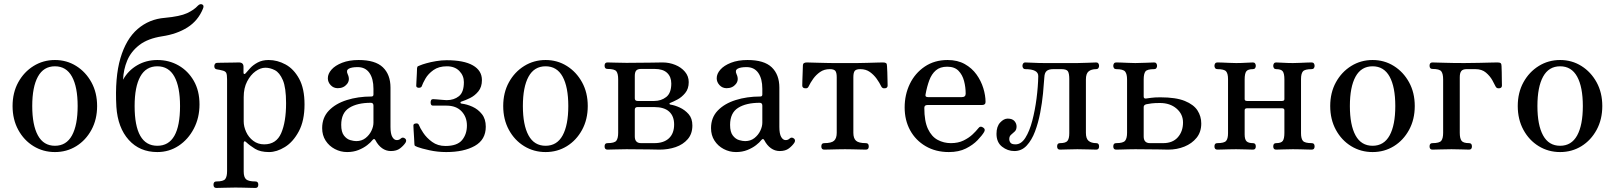

<svg xmlns="http://www.w3.org/2000/svg" viewBox="-20 -738 7971 947"><path d="M251 12Q193 12 145.5 -17Q98 -46 70 -97.5Q42 -149 42 -215Q42 -281 70 -332Q98 -383 145.5 -412.5Q193 -442 251 -442Q309 -442 356 -412.5Q403 -383 431 -332Q459 -281 459 -215Q459 -149 431 -97.5Q403 -46 356 -17Q309 12 251 12ZM251 -19Q307 -19 335 -70Q363 -121 363 -215Q363 -309 335 -360Q307 -411 251 -411Q195 -411 167 -360Q139 -309 139 -215Q139 -121 167 -70Q195 -19 251 -19Z M756 12Q669 12 615 -48Q561 -108 554 -211Q546 -356 574 -451Q602 -546 659 -595Q716 -644 793 -650Q868 -657 902.5 -673Q937 -689 956 -710Q967 -721 977.5 -716Q988 -711 981 -695Q957 -636 905 -603Q853 -570 780 -559Q709 -548 667.5 -516Q626 -484 607.5 -439.5Q589 -395 587 -345Q612 -390 656.5 -416Q701 -442 756 -442Q814 -442 861 -415Q908 -388 936 -339Q964 -290 964 -223Q964 -157 936 -103.5Q908 -50 861 -19Q814 12 756 12ZM756 -19Q868 -19 868 -215Q868 -310 840 -360.5Q812 -411 756 -411Q700 -411 672 -360.5Q644 -310 644 -215Q644 -19 756 -19Z M1047 189Q1033 189 1033 173Q1033 157 1047 157Q1082 157 1091 145Q1100 133 1100 106V-347Q1100 -371 1095.5 -379Q1091 -387 1078 -390Q1072 -392 1063.5 -393.5Q1055 -395 1049 -396Q1037 -398 1037 -412Q1037 -418 1040.5 -423Q1044 -428 1050 -428Q1053 -428 1068 -428.5Q1083 -429 1101.5 -429Q1120 -429 1136 -429.5Q1152 -430 1158 -430Q1181 -430 1181 -409V-380Q1181 -374 1184.5 -373Q1188 -372 1192 -377Q1200 -387 1214.5 -402.5Q1229 -418 1251.5 -430Q1274 -442 1305 -442Q1348 -442 1388.5 -420Q1429 -398 1455.5 -349.5Q1482 -301 1482 -223Q1482 -143 1454 -90.5Q1426 -38 1385.5 -13Q1345 12 1307 12Q1264 12 1238 -4Q1212 -20 1194 -37Q1188 -43 1185 -40.5Q1182 -38 1182 -33V108Q1182 136 1194 146.5Q1206 157 1240 157Q1254 157 1254 173Q1254 189 1240 189Q1234 189 1216 188.5Q1198 188 1177.5 187.5Q1157 187 1141 187Q1117 187 1087 188Q1057 189 1047 189ZM1283 -26Q1343 -26 1367 -81.5Q1391 -137 1391 -229Q1391 -306 1375 -343Q1359 -380 1335.5 -392Q1312 -404 1289 -404Q1265 -404 1240.5 -386.5Q1216 -369 1199 -336.5Q1182 -304 1182 -259V-139Q1182 -114 1194 -87.5Q1206 -61 1229 -43.5Q1252 -26 1283 -26Z M1692 12Q1660 12 1631.5 -3Q1603 -18 1586 -44.5Q1569 -71 1569 -106Q1569 -158 1602 -192.5Q1635 -227 1690.5 -244.5Q1746 -262 1812 -262Q1822 -262 1822 -272V-300Q1822 -350 1802 -378.5Q1782 -407 1744 -407Q1714 -407 1700 -399Q1686 -391 1695 -372Q1708 -344 1691.5 -323.5Q1675 -303 1646 -303Q1625 -303 1611 -318Q1597 -333 1597 -352Q1597 -374 1615 -394.5Q1633 -415 1667.5 -428.5Q1702 -442 1749 -442Q1831 -442 1868.5 -406Q1906 -370 1906 -306V-112Q1906 -78 1915 -62.5Q1924 -47 1937 -47Q1949 -47 1957 -55Q1967 -64 1979 -54Q1987 -46 1980 -34Q1970 -19 1953 -6Q1936 7 1908 7Q1884 7 1864.5 -7Q1845 -21 1832 -46Q1826 -58 1817 -47Q1809 -36 1791 -22Q1773 -8 1748 2Q1723 12 1692 12ZM1737 -42Q1764 -42 1783 -57Q1802 -72 1812 -93Q1822 -114 1822 -133V-217Q1822 -231 1809 -231Q1742 -231 1702.5 -206Q1663 -181 1663 -122Q1663 -87 1676.5 -69.5Q1690 -52 1707.5 -47Q1725 -42 1737 -42Z M2181 12Q2138 12 2097.5 3Q2057 -6 2039 -13Q2032 -16 2028 -18Q2024 -20 2024 -27Q2024 -35 2022.5 -56Q2021 -77 2020 -96.5Q2019 -116 2019 -119Q2019 -128 2031 -129Q2042 -131 2046 -122Q2051 -108 2067.5 -83Q2084 -58 2111.5 -38Q2139 -18 2177 -18Q2235 -18 2259 -47Q2283 -76 2283 -119Q2283 -161 2256.5 -189Q2230 -217 2182 -217H2115Q2104 -217 2104 -233Q2104 -239 2106.5 -244Q2109 -249 2116 -249Q2118 -249 2132 -248Q2146 -247 2161.5 -245.5Q2177 -244 2183 -244Q2219 -244 2243.5 -263.5Q2268 -283 2268 -333Q2268 -365 2245.5 -388Q2223 -411 2184 -411Q2144 -411 2118 -392.5Q2092 -374 2078.5 -350.5Q2065 -327 2060 -312Q2057 -305 2045 -305Q2033 -306 2033 -315Q2033 -318 2034 -336.5Q2035 -355 2036 -375Q2037 -395 2037 -402Q2038 -410 2042 -411.5Q2046 -413 2053 -416Q2062 -420 2083 -426Q2104 -432 2131 -436.5Q2158 -441 2183 -441Q2268 -441 2312.5 -415.5Q2357 -390 2357 -343Q2357 -309 2339.5 -287.5Q2322 -266 2298.5 -254.5Q2275 -243 2256 -237Q2251 -236 2251 -232Q2251 -228 2256 -227Q2283 -224 2310.5 -211.5Q2338 -199 2357 -175Q2376 -151 2376 -113Q2376 -49 2322 -18.5Q2268 12 2181 12Z M2671 12Q2613 12 2565.5 -17Q2518 -46 2490 -97.5Q2462 -149 2462 -215Q2462 -281 2490 -332Q2518 -383 2565.5 -412.5Q2613 -442 2671 -442Q2729 -442 2776 -412.5Q2823 -383 2851 -332Q2879 -281 2879 -215Q2879 -149 2851 -97.5Q2823 -46 2776 -17Q2729 12 2671 12ZM2671 -19Q2727 -19 2755 -70Q2783 -121 2783 -215Q2783 -309 2755 -360Q2727 -411 2671 -411Q2615 -411 2587 -360Q2559 -309 2559 -215Q2559 -121 2587 -70Q2615 -19 2671 -19Z M2976 0Q2962 0 2962 -16Q2962 -32 2976 -32Q3011 -32 3020 -44Q3029 -56 3029 -83V-347Q3029 -375 3020 -386.5Q3011 -398 2976 -398Q2962 -398 2962 -414Q2962 -430 2976 -430Q2987 -430 3017 -429Q3047 -428 3070 -428Q3133 -428 3184 -429Q3235 -430 3248 -430Q3281 -430 3310.5 -418Q3340 -406 3358.5 -384Q3377 -362 3377 -333Q3377 -300 3359.5 -279Q3342 -258 3321 -247Q3300 -236 3287 -231Q3282 -230 3282 -226.5Q3282 -223 3287 -222Q3308 -219 3333 -207.5Q3358 -196 3376.5 -175Q3395 -154 3395 -119Q3395 -78 3372 -51.5Q3349 -25 3312.5 -12.5Q3276 0 3233 0Q3220 0 3182.5 -1Q3145 -2 3070 -2Q3046 -2 3016.5 -1Q2987 0 2976 0ZM3142 -32H3207Q3254 -32 3279.5 -56Q3305 -80 3305 -124Q3305 -165 3280.5 -187.5Q3256 -210 3206 -210H3125Q3111 -210 3111 -197V-65Q3111 -32 3142 -32ZM3125 -240H3207Q3241 -240 3266 -259.5Q3291 -279 3291 -326Q3291 -359 3270.5 -378.5Q3250 -398 3209 -398H3142Q3125 -398 3118 -390Q3111 -382 3111 -364V-253Q3111 -240 3125 -240Z M3610 12Q3578 12 3549.5 -3Q3521 -18 3504 -44.5Q3487 -71 3487 -106Q3487 -158 3520 -192.5Q3553 -227 3608.5 -244.5Q3664 -262 3730 -262Q3740 -262 3740 -272V-300Q3740 -350 3720 -378.5Q3700 -407 3662 -407Q3632 -407 3618 -399Q3604 -391 3613 -372Q3626 -344 3609.5 -323.5Q3593 -303 3564 -303Q3543 -303 3529 -318Q3515 -333 3515 -352Q3515 -374 3533 -394.5Q3551 -415 3585.5 -428.5Q3620 -442 3667 -442Q3749 -442 3786.5 -406Q3824 -370 3824 -306V-112Q3824 -78 3833 -62.5Q3842 -47 3855 -47Q3867 -47 3875 -55Q3885 -64 3897 -54Q3905 -46 3898 -34Q3888 -19 3871 -6Q3854 7 3826 7Q3802 7 3782.5 -7Q3763 -21 3750 -46Q3744 -58 3735 -47Q3727 -36 3709 -22Q3691 -8 3666 2Q3641 12 3610 12ZM3655 -42Q3682 -42 3701 -57Q3720 -72 3730 -93Q3740 -114 3740 -133V-217Q3740 -231 3727 -231Q3660 -231 3620.5 -206Q3581 -181 3581 -122Q3581 -87 3594.5 -69.5Q3608 -52 3625.5 -47Q3643 -42 3655 -42Z M4045 0Q4031 0 4031 -16Q4031 -32 4045 -32Q4081 -32 4094 -44Q4107 -56 4107 -83V-357Q4107 -380 4100 -388.5Q4093 -397 4073 -397Q4045 -397 4025 -383Q4005 -369 3991 -349.5Q3977 -330 3968 -311Q3964 -301 3950.5 -302.5Q3937 -304 3937 -316Q3937 -321 3937.5 -340.5Q3938 -360 3939 -381.5Q3940 -403 3940 -412Q3940 -423 3945 -426.5Q3950 -430 3960 -430Q3962 -430 3977.5 -429.5Q3993 -429 4014 -428.5Q4035 -428 4055.5 -427.5Q4076 -427 4087 -427H4209Q4229 -427 4258 -428Q4287 -429 4310 -429.5Q4333 -430 4335 -430Q4346 -430 4350.5 -426.5Q4355 -423 4355 -412Q4356 -403 4356.5 -381.5Q4357 -360 4357.5 -340.5Q4358 -321 4358 -316Q4358 -304 4345 -302.5Q4332 -301 4327 -311Q4318 -330 4304 -349.5Q4290 -369 4270.5 -383Q4251 -397 4223 -397Q4203 -397 4196 -388.5Q4189 -380 4189 -357V-83Q4189 -56 4202 -44Q4215 -32 4251 -32Q4265 -32 4265 -16Q4265 0 4251 0Q4244 0 4225.5 -0.5Q4207 -1 4185.5 -1.5Q4164 -2 4148 -2Q4132 -2 4110.5 -1.5Q4089 -1 4070.5 -0.5Q4052 0 4045 0Z M4660 12Q4595 12 4545.5 -17Q4496 -46 4469 -95.5Q4442 -145 4442 -208Q4442 -271 4467.5 -324Q4493 -377 4541 -409.5Q4589 -442 4654 -442Q4703 -442 4738.5 -422Q4774 -402 4796.5 -370.5Q4819 -339 4830 -303Q4841 -267 4841 -235Q4841 -220 4823 -220H4554Q4539 -220 4539 -206Q4539 -140 4557 -102Q4575 -64 4605 -48Q4635 -32 4670 -32Q4706 -32 4732.5 -45Q4759 -58 4777 -75Q4795 -92 4805 -105Q4815 -119 4829 -109Q4842 -101 4834 -87Q4824 -70 4801.5 -46.5Q4779 -23 4744 -5.5Q4709 12 4660 12ZM4557 -259H4724Q4743 -259 4743 -276Q4743 -308 4735 -338.5Q4727 -369 4707.5 -389Q4688 -409 4652 -409Q4617 -409 4596 -391Q4575 -373 4563.5 -342Q4552 -311 4545 -272Q4542 -259 4557 -259Z M4983 7Q4950 7 4922.5 -14.5Q4895 -36 4895 -78Q4895 -114 4913 -133.5Q4931 -153 4950 -153Q4973 -153 4983.5 -141Q4994 -129 4994 -114Q4994 -98 4985 -89.5Q4976 -81 4967 -73.5Q4958 -66 4958 -52Q4958 -42 4964 -34Q4970 -26 4989 -26Q5017 -26 5037.5 -58.5Q5058 -91 5071.5 -142.5Q5085 -194 5092.5 -252Q5100 -310 5101 -362Q5102 -397 5036 -397Q5030 -397 5026.5 -402Q5023 -407 5023 -413Q5023 -420 5026.5 -425Q5030 -430 5036 -430Q5047 -430 5075 -428.5Q5103 -427 5131 -427H5294Q5318 -427 5347.5 -428.5Q5377 -430 5387 -430Q5394 -430 5397.5 -425Q5401 -420 5401 -413Q5401 -407 5397.5 -402Q5394 -397 5387 -397Q5363 -397 5349.5 -386Q5336 -375 5336 -346V-83Q5336 -54 5349.5 -43Q5363 -32 5387 -32Q5401 -32 5401 -16Q5401 0 5387 0Q5377 0 5347.5 -1Q5318 -2 5294 -2Q5271 -2 5245 -1Q5219 0 5208 0Q5194 0 5194 -16Q5194 -32 5208 -32Q5236 -32 5245 -43Q5254 -54 5254 -81V-348Q5254 -375 5247.5 -386Q5241 -397 5215 -397H5175Q5153 -397 5142.5 -388Q5132 -379 5131 -357Q5129 -324 5124.5 -277.5Q5120 -231 5110.5 -181.5Q5101 -132 5085 -89.5Q5069 -47 5044 -20Q5019 7 4983 7Z M5485 0Q5471 0 5471 -16Q5471 -32 5485 -32Q5520 -32 5529.5 -44Q5539 -56 5539 -83V-346Q5539 -373 5529.5 -385Q5520 -397 5485 -397Q5478 -397 5474.5 -402Q5471 -407 5471 -413Q5471 -420 5474.5 -425Q5478 -430 5485 -430Q5492 -430 5508.5 -429.5Q5525 -429 5544.5 -428Q5564 -427 5580 -427Q5604 -427 5633.5 -428.5Q5663 -430 5673 -430Q5680 -430 5683.5 -425Q5687 -420 5687 -413Q5687 -407 5683.5 -402Q5680 -397 5673 -397Q5638 -397 5629.5 -385.5Q5621 -374 5621 -346V-262Q5621 -251 5632 -252Q5640 -253 5657.5 -255.5Q5675 -258 5703 -258Q5780 -258 5824 -240Q5868 -222 5886.5 -193Q5905 -164 5905 -129Q5905 -87 5882 -58.5Q5859 -30 5822 -15Q5785 0 5742 0Q5729 0 5692 -1Q5655 -2 5580 -2Q5564 -2 5544.5 -1.5Q5525 -1 5508.5 -0.5Q5492 0 5485 0ZM5652 -32H5717Q5764 -32 5789.5 -61Q5815 -90 5815 -134Q5815 -175 5783 -202.5Q5751 -230 5701 -230Q5676 -230 5659.5 -228Q5643 -226 5635 -224Q5621 -221 5621 -210V-65Q5621 -32 5652 -32Z M5984 0Q5970 0 5970 -16Q5970 -32 5984 -32Q6018 -32 6027.5 -43Q6037 -54 6037 -81V-348Q6037 -375 6027.5 -386Q6018 -397 5984 -397Q5977 -397 5973.5 -402Q5970 -407 5970 -413Q5970 -420 5973.5 -425Q5977 -430 5984 -430Q5991 -430 6007 -429.5Q6023 -429 6042 -428Q6061 -427 6077 -427Q6101 -427 6125.5 -428.5Q6150 -430 6160 -430Q6167 -430 6170.5 -425Q6174 -420 6174 -413Q6174 -407 6170.5 -402Q6167 -397 6160 -397Q6135 -397 6127 -386Q6119 -375 6119 -346V-249Q6119 -240 6131 -240H6303Q6315 -240 6315 -249V-346Q6315 -375 6307 -386Q6299 -397 6274 -397Q6267 -397 6263.5 -402Q6260 -407 6260 -413Q6260 -420 6263.5 -425Q6267 -430 6274 -430Q6284 -430 6308.5 -428.5Q6333 -427 6357 -427Q6373 -427 6392 -428Q6411 -429 6427.5 -429.5Q6444 -430 6450 -430Q6457 -430 6460.5 -425Q6464 -420 6464 -413Q6464 -407 6460.5 -402Q6457 -397 6450 -397Q6416 -397 6406.5 -386Q6397 -375 6397 -348V-81Q6397 -54 6406.5 -43Q6416 -32 6450 -32Q6464 -32 6464 -16Q6464 0 6450 0Q6444 0 6427.5 -0.5Q6411 -1 6392 -1.5Q6373 -2 6357 -2Q6333 -2 6308.5 -1Q6284 0 6274 0Q6260 0 6260 -16Q6260 -32 6274 -32Q6299 -32 6307 -43Q6315 -54 6315 -83V-194Q6315 -204 6303 -204H6131Q6119 -204 6119 -194V-75Q6119 -50 6128.5 -41Q6138 -32 6160 -32Q6174 -32 6174 -16Q6174 0 6160 0Q6150 0 6125.5 -1Q6101 -2 6077 -2Q6061 -2 6042 -1.5Q6023 -1 6007 -0.5Q5991 0 5984 0Z M6750 12Q6692 12 6644.5 -17Q6597 -46 6569 -97.5Q6541 -149 6541 -215Q6541 -281 6569 -332Q6597 -383 6644.5 -412.5Q6692 -442 6750 -442Q6808 -442 6855 -412.5Q6902 -383 6930 -332Q6958 -281 6958 -215Q6958 -149 6930 -97.5Q6902 -46 6855 -17Q6808 12 6750 12ZM6750 -19Q6806 -19 6834 -70Q6862 -121 6862 -215Q6862 -309 6834 -360Q6806 -411 6750 -411Q6694 -411 6666 -360Q6638 -309 6638 -215Q6638 -121 6666 -70Q6694 -19 6750 -19Z M7045 0Q7031 0 7031 -16Q7031 -32 7045 -32Q7080 -32 7089 -44Q7098 -56 7098 -83V-346Q7098 -374 7089 -386Q7080 -398 7045 -398Q7031 -398 7031 -414Q7031 -430 7045 -430Q7056 -430 7100.5 -428.5Q7145 -427 7202 -427Q7239 -427 7275.5 -428Q7312 -429 7338 -429.5Q7364 -430 7366 -430Q7377 -430 7381.5 -426.5Q7386 -423 7386 -412Q7387 -403 7387 -381.5Q7387 -360 7387.5 -340.5Q7388 -321 7388 -316Q7388 -304 7375 -302.5Q7362 -301 7357 -311Q7352 -322 7340.5 -342.5Q7329 -363 7309 -380Q7289 -397 7257 -397H7214Q7195 -397 7187.5 -387.5Q7180 -378 7180 -357V-83Q7180 -56 7188.5 -44Q7197 -32 7226 -32Q7240 -32 7240 -16Q7240 0 7226 0Q7216 0 7189.5 -1Q7163 -2 7139 -2Q7115 -2 7085.5 -1Q7056 0 7045 0Z M7675 12Q7617 12 7569.5 -17Q7522 -46 7494 -97.5Q7466 -149 7466 -215Q7466 -281 7494 -332Q7522 -383 7569.5 -412.5Q7617 -442 7675 -442Q7733 -442 7780 -412.5Q7827 -383 7855 -332Q7883 -281 7883 -215Q7883 -149 7855 -97.5Q7827 -46 7780 -17Q7733 12 7675 12ZM7675 -19Q7731 -19 7759 -70Q7787 -121 7787 -215Q7787 -309 7759 -360Q7731 -411 7675 -411Q7619 -411 7591 -360Q7563 -309 7563 -215Q7563 -121 7591 -70Q7619 -19 7675 -19Z"/></svg>

Font: Zen Old Mincho
Style: Regular
Weight: 400
Designer: Yoshimichi Ohira
Foundry: Positype
Version: Version 1.001